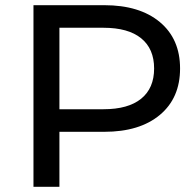

<svg xmlns="http://www.w3.org/2000/svg" viewBox="-20 -720 754 740"><path d="M382 -700Q518 -700 596 -635Q674 -570 674 -456Q674 -342 596 -277Q518 -212 382 -212H209V0H109V-700ZM379 -299Q474 -299 524 -339.5Q574 -380 574 -456Q574 -532 524 -572.5Q474 -613 379 -613H209V-299Z"/></svg>

Font: Montserrat
Style: Regular
Weight: 500
Designer: Julieta Ulanovsky
Foundry: Julieta Ulanovsky
Version: Version 7.200;PS 007.200;hotconv 1.0.88;makeotf.lib2.5.64775